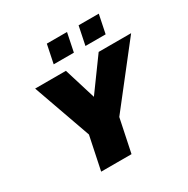

<svg xmlns="http://www.w3.org/2000/svg" viewBox="-187 -1013 1154 1178"><g transform="rotate(-30 390.0 -423.5)"><path d="M273 -716 300 -847H443L416 -716ZM498 -716 525 -847H668L641 -716ZM196 0 245 -235 100 -644H318L387 -420L550 -644H780L460 -235L411 0Z"/></g></svg>

Font: Kanit ExtraBold
Style: Italic
Weight: 800
Italic angle: -12°
Designer: Katatrad Team
Foundry: CadsonDemak
Version: Version 2.000; ttfautohint (v1.8.3)